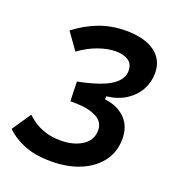

<svg xmlns="http://www.w3.org/2000/svg" viewBox="-130 -807 846 922"><g transform="rotate(20 293.0 -346.5)"><path d="M232.9 9.8Q148.4 9.8 91.8 -14.2Q35.2 -38.1 2.4 -72.3L67.4 -168.5Q81.1 -154.8 104.2 -138.9Q127.4 -123 161.6 -111.6Q195.8 -100.1 242.7 -100.1Q307.1 -100.1 351.1 -128.2Q395 -156.2 395 -207.5Q395 -249 356.9 -270Q318.8 -291 253.4 -293H222.2L219.7 -356.9H220.2L218.8 -393.1Q233.9 -396 251 -399.7Q268.1 -403.3 288.6 -409.2Q435.5 -449.2 434.6 -526.9Q434.1 -562.5 408.9 -577.9Q383.8 -593.3 345.7 -593.3Q304.7 -593.3 256.3 -575.9Q208 -558.6 163.1 -525.4L101.6 -611.3Q161.6 -657.2 224.4 -680.2Q287.1 -703.1 357.9 -703.1Q453.6 -703.1 505.9 -665Q558.1 -627 558.1 -558.6Q558.1 -513.7 536.9 -474.1Q515.6 -434.6 474.9 -408Q434.1 -381.3 376 -374.5L375 -358.4H376Q439.9 -351.6 480 -311.8Q520 -272 518.6 -203.1Q517.1 -138.7 480.2 -90.8Q443.4 -43 379.6 -16.6Q315.9 9.8 232.9 9.8Z"/></g></svg>

Font: CaskaydiaCove NFP SemiBold
Style: Italic
Weight: 600
Italic angle: -10°
Designer: Aaron Bell
Foundry: Saja Typeworks
Version: Version 2111.001; VTT 6.35;Nerd Fonts 3.1.1